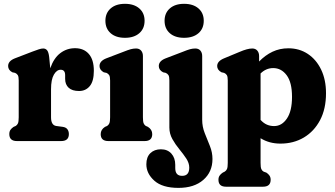

<svg xmlns="http://www.w3.org/2000/svg" viewBox="-20 -720 1710 980"><path d="M231 -429 236.5 -371.5Q254.5 -423.5 287.8 -448.8Q321 -474 363 -474Q407.5 -474 433.2 -444.8Q459 -415.5 459 -358.5Q459 -305.5 438.2 -280.5Q417.5 -255.5 383.5 -255.5Q348.5 -255.5 330.5 -272Q312.5 -288.5 312.5 -317.5V-336.5Q312.5 -364 289.5 -364Q269.5 -364 255 -339Q240.5 -314 240.5 -264.5V-121.5Q240.5 -81 267 -77L300.5 -72.5Q317 -70 324.2 -60Q331.5 -50 331.5 -35.5Q331.5 0 292 0H66.5Q27.5 0 27.5 -35.5Q27.5 -48.5 33.2 -57Q39 -65.5 49.5 -72.5L60 -77Q67.5 -81.5 71.5 -90.2Q75.5 -99 75.5 -121.5V-309.5Q75.5 -329 70.8 -336.5Q66 -344 57 -348L43 -351Q21.5 -362.5 21.5 -383Q21.5 -408.5 55.5 -422L146.5 -457Q165 -464 178 -468.2Q191 -472.5 200.5 -472.5Q213 -472.5 220.5 -463.2Q228 -454 231 -429Z M618 -527Q571.5 -527 544.8 -550.5Q518 -574 518 -614Q518 -653.5 544.8 -677Q571.5 -700.5 618 -700.5Q664 -700.5 691 -677Q718 -653.5 718 -614Q718 -574 691 -550.5Q664 -527 618 -527ZM709.5 -434V-121.5Q709.5 -99.5 713.2 -90.5Q717 -81.5 725 -77L735 -72.5Q757 -58.5 757 -35.5Q757 0 718.5 0H533Q494 0 494 -35.5Q494 -58.5 516 -72.5L526.5 -77Q534 -81.5 538 -90.5Q542 -99.5 542 -121.5V-309.5Q542 -329 537.2 -336.5Q532.5 -344 523.5 -348L509.5 -351Q488 -363 488 -383Q488 -408.5 522 -422L611 -456Q633.5 -465 647.2 -468.8Q661 -472.5 674.5 -472.5Q691 -472.5 700.2 -461.8Q709.5 -451 709.5 -434Z M919.5 -527Q873.5 -527 846.8 -550.5Q820 -574 820 -614Q820 -653.5 846.8 -677Q873.5 -700.5 919.5 -700.5Q966 -700.5 993 -677Q1020 -653.5 1020 -614Q1020 -574 993 -550.5Q966 -527 919.5 -527ZM1012 -108.5Q1012 -73 1025.2 -40Q1038.5 -7 1051.5 25.5Q1064.5 58 1064.5 91.5Q1064.5 157.5 1017.8 198.2Q971 239 891 239Q809 239 768 202.5Q727 166 727 118.5Q727 81.5 747.5 61.8Q768 42 801.5 42Q835 42 854.8 64Q874.5 86 874.5 121.5V138Q874.5 178 910 177.5Q946 177.5 946 135.5Q946 112.5 930.8 89.2Q915.5 66 895.2 41.5Q875 17 859.8 -10.2Q844.5 -37.5 844.5 -69V-309.5Q844.5 -329 839.8 -336.5Q835 -344 826 -348L812.5 -351Q790.5 -362.5 790.5 -383Q790.5 -408.5 825 -422L914 -456Q936 -465 949.8 -468.8Q963.5 -472.5 977 -472.5Q993.5 -472.5 1002.8 -461.8Q1012 -451 1012 -434Z M1302.5 -434V-406Q1334 -438.5 1371 -456Q1408 -473.5 1452 -473.5Q1508 -473.5 1551.2 -444.8Q1594.5 -416 1619.2 -364.5Q1644 -313 1644 -244Q1644 -164.5 1613.8 -107Q1583.5 -49.5 1531 -18.2Q1478.5 13 1411.5 13Q1354 13 1310 -14.5V111.5Q1310 134 1313.8 142.8Q1317.5 151.5 1325.5 156L1339.5 161Q1349.5 167.5 1355.5 176.2Q1361.5 185 1361.5 197.5Q1361.5 233 1322.5 233H1133.5Q1095 233 1095 197.5Q1095 185 1100.8 176.5Q1106.5 168 1117 161L1127 156Q1134.5 151.5 1138.5 142.8Q1142.5 134 1142.5 111.5V-309.5Q1142.5 -329 1137.8 -336.5Q1133 -344 1124 -348L1110.5 -351Q1088.5 -363 1088.5 -383Q1088.5 -407.5 1123 -422L1202.5 -455Q1243 -472.5 1267.5 -472.5Q1284 -472.5 1293.2 -461.8Q1302.5 -451 1302.5 -434ZM1374.5 -372.5Q1338 -372.5 1310 -345V-108Q1325.5 -91 1342.5 -83.8Q1359.5 -76.5 1379 -76.5Q1418.5 -76.5 1444.5 -115Q1470.5 -153.5 1470.5 -225.5Q1470.5 -299.5 1443.2 -336Q1416 -372.5 1374.5 -372.5Z"/></svg>

Font: Fraunces 72pt SuperSoft
Style: Bold
Weight: 700
Version: Version 1.000;[0bf87f6ff]